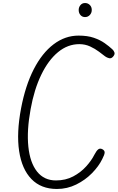

<svg xmlns="http://www.w3.org/2000/svg" viewBox="-20 -1240 778 1270"><path d="M356.5 10Q251.5 10 188 -55.5Q124.5 -121 106.5 -241Q88.5 -361 119.5 -524Q148 -674 203.2 -781.8Q258.5 -889.5 334.5 -947Q410.5 -1004.5 499.5 -1004.5Q559 -1004.5 601 -990Q643 -975.5 672.5 -954.5Q702 -933.5 723 -914Q733 -905 737 -892.8Q741 -880.5 728.5 -866Q716.5 -851.5 701.8 -855Q687 -858.5 675.5 -867Q660 -879 634.5 -898.2Q609 -917.5 576 -932.8Q543 -948 504.5 -948Q428 -948 363.8 -895Q299.5 -842 252.8 -745.2Q206 -648.5 182.5 -518Q156.5 -376.5 167.5 -270.2Q178.5 -164 225 -105.2Q271.5 -46.5 350 -46.5Q414 -46.5 464 -73Q514 -99.5 549.5 -138.8Q585 -178 604.5 -217Q618 -243 629.8 -252Q641.5 -261 657 -253Q673 -244.5 672.2 -230.5Q671.5 -216.5 656.5 -188Q633.5 -140.5 588.8 -94.8Q544 -49 484.2 -19.5Q424.5 10 356.5 10ZM542.5 -1127Q524 -1127 512.2 -1140.5Q500.5 -1154 500.5 -1174Q500.5 -1192 512 -1206Q523.5 -1220 542.5 -1220Q561 -1220 574 -1207.2Q587 -1194.5 587 -1174Q587 -1154.5 574.2 -1140.8Q561.5 -1127 542.5 -1127Z"/></svg>

Font: Edu SA Hand Cursive
Style: Regular
Weight: 400
Designer: Tina and Corey Anderson, Eben Sorkin, Mirko Velimirovic
Foundry: Google for Education
Version: Version 2.000